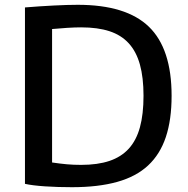

<svg xmlns="http://www.w3.org/2000/svg" viewBox="-20 -769 782 800"><path d="M280 11Q221 11 168 7.5Q115 4 84 -3V-738Q144 -743 203.5 -746Q263 -749 304 -749Q506 -749 600.5 -657.5Q695 -566 695 -370Q695 -270 671 -198Q647 -126 597 -79.5Q547 -33 468 -11Q389 11 280 11ZM318 -82Q387 -82 436 -98.5Q485 -115 516.5 -149.5Q548 -184 563 -238.5Q578 -293 578 -370Q578 -446 563 -500Q548 -554 516.5 -588.5Q485 -623 436 -639Q387 -655 318 -655Q293 -655 260.5 -653Q228 -651 197 -648V-92Q231 -87 258.5 -84.5Q286 -82 318 -82Z"/></svg>

Font: Encode Sans Normal
Style: Medium
Weight: 500
Designer: Pablo Impallari, Andres Torresi
Foundry: Pablo Impallari, Andres Torresi
Version: Version 1.000; ttfautohint (v1.00) -l 8 -r 50 -G 200 -x 14 -